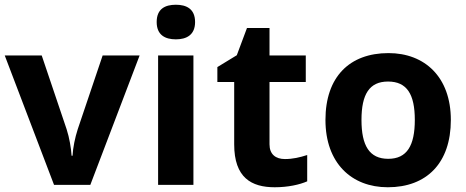

<svg xmlns="http://www.w3.org/2000/svg" viewBox="-20 -780 1967 810"><path d="M208 0H361L569 -546H413L308 -235C296 -198 288 -157 286 -123H282C280 -155 273 -198 261 -235L156 -546H0Z M722 -760C677 -760 641 -743 641 -687C641 -632 677 -614 722 -614C766 -614 803 -632 803 -687C803 -743 766 -760 722 -760ZM796 -546H647V0H796Z M1182 -109C1143 -109 1117 -129 1117 -171V-434H1270V-546H1117V-662H1022L979 -547L897 -497V-434H968V-171C968 -30 1041 10 1139 10C1195 10 1244 -1 1276 -15V-126C1245 -116 1215 -109 1182 -109Z M1882 -274C1882 -455 1772 -556 1619 -556C1454 -556 1353 -455 1353 -274C1353 -92 1463 10 1616 10C1780 10 1882 -92 1882 -274ZM1505 -274C1505 -382 1538 -436 1617 -436C1697 -436 1730 -382 1730 -274C1730 -166 1697 -110 1618 -110C1538 -110 1505 -166 1505 -274Z"/></svg>

Font: Noto Sans Bassa Vah
Style: Bold
Weight: 700
Designer: Monotype Design Team
Foundry: Monotype Imaging Inc.
Version: Version 2.002